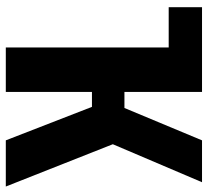

<svg xmlns="http://www.w3.org/2000/svg" viewBox="-48 -686 733 678"><g transform="rotate(90 319.0 -346.5)"><path d="M488.8 -377.9 638.2 0H475.1L356.9 -304.2H304.2V0H147V-575.2H4.9V-692.9H304.2V-418.9H360.8L475.1 -692.9H623Z"/></g></svg>

Font: Fira Sans Compressed
Style: Bold
Weight: 700
Width: 1
Designer: Carrois Corporate & Edenspiekermann AG
Foundry: Carrois Corporate GbR & Edenspiekermann AG
Version: Version 4.203;PS 004.203;hotconv 1.0.88;makeotf.lib2.5.64775